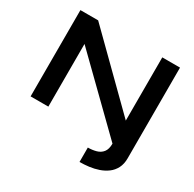

<svg xmlns="http://www.w3.org/2000/svg" viewBox="-181 -842 1263 1247"><g transform="rotate(30 450.5 -218.5)"><path d="M77 0V-647H210L691 -173V-647H824V33Q824 76 808 107Q792 138 765 158Q738 178 704.5 189.5Q671 201 635 205.5Q599 210 565 210V102Q598 102 627 94Q656 86 673.5 64Q691 42 691 0L210 -470V0Z"/></g></svg>

Font: Syne Modified
Style: Bold
Weight: 700
Designer: Lucas Descroix
Foundry: Bonjour Monde
Version: Version 2.200